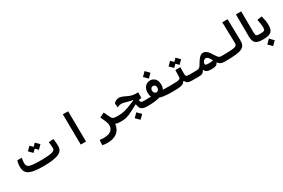

<svg xmlns="http://www.w3.org/2000/svg" viewBox="133 -2123 5593 3789"><g transform="rotate(-30 2929.5 -228.5)"><path d="M551.3 3.9C924.3 3.9 1009.8 -72.8 1009.8 -199.7C1009.8 -260.7 1003.4 -309.6 994.1 -365.7L885.7 -356.4C892.6 -298.8 897.9 -256.8 897.9 -220.2C897.9 -156.7 862.8 -123.5 557.1 -123.5C283.2 -123.5 257.3 -157.7 257.3 -248.5C257.3 -277.3 262.2 -311.5 270.5 -356.9H168.9C156.2 -315.4 147.5 -271 147.5 -220.7C147.5 -81.5 209.5 3.9 551.3 3.9ZM642.1 -323.2 723.6 -404.8 642.1 -486.8 581.1 -425.8 520 -486.8 438.5 -404.8 520 -323.2 581.1 -384.3Z M1408.7 0H1528.8L1521 -693.4H1400.4Z M2202.6 -15.6C2235.4 1 2272 3.9 2337.9 3.9C2361.3 3.9 2380.4 -16.1 2380.4 -67.9C2380.4 -108.4 2368.7 -123.5 2343.8 -123.5C2238.3 -123.5 2214.8 -130.9 2195.3 -160.6C2173.3 -194.3 2159.2 -232.4 2117.2 -321.3L2009.8 -269.5C2053.7 -177.7 2088.9 -103 2088.9 -48.8C2088.9 60.5 2007.3 114.3 1876.5 114.3C1832.5 114.3 1814 111.8 1776.9 107.9L1770.5 223.1C1806.2 231.9 1834 235.8 1886.2 235.8C2059.6 235.8 2182.1 158.7 2202.6 -15.6Z M2923.8 3.9C2947.3 3.9 2966.3 -10.3 2966.3 -65.9C2966.3 -95.7 2954.6 -123.5 2929.7 -123.5C2861.3 -123.5 2845.7 -133.8 2839.4 -186.5C2859.9 -192.9 2880.9 -197.8 2904.8 -202.1L2906.2 -326.7C2835 -324.7 2794.4 -326.7 2733.9 -346.7C2652.3 -374 2597.2 -423.3 2519 -423.3C2476.6 -423.3 2435.1 -406.7 2399.4 -369.6L2406.2 -270C2442.4 -289.1 2471.7 -296.9 2507.8 -296.9C2543 -296.9 2574.2 -285.2 2623 -271C2669.9 -257.8 2705.6 -249.5 2740.7 -247.1V-237.3C2711.9 -226.1 2682.6 -212.4 2642.6 -195.3C2528.3 -147 2444.3 -123.5 2344.7 -123.5C2322.8 -123.5 2309.6 -107.9 2309.6 -64C2309.6 -14.6 2319.8 3.9 2336.4 3.9C2482.9 3.9 2567.4 -54.7 2721.7 -134.8C2730.5 -139.2 2738.8 -143.6 2747.1 -147.9C2758.8 -49.8 2789.6 3.9 2923.8 3.9ZM2675.8 167 2760.7 82 2675.8 -3.4 2590.8 82Z M2921.9 3.9C3034.7 3.9 3134.8 -3.4 3211.4 -27.8C3286.1 -3.4 3386.7 3.9 3508.3 3.9C3546.9 3.9 3569.3 -20.5 3569.3 -61.5C3569.3 -97.7 3553.2 -123.5 3516.6 -123.5C3451.2 -123.5 3397 -124.5 3352.5 -126.5C3369.6 -155.8 3377 -191.4 3377 -234.9C3377 -344.7 3313 -412.6 3223.1 -412.6C3125.5 -412.6 3061.5 -332.5 3061.5 -225.1C3061.5 -186 3068.8 -153.3 3082.5 -126C3039.1 -124 2988.3 -123.5 2929.7 -123.5ZM3223.6 -455.6 3308.6 -540.5 3223.6 -626 3138.7 -540.5ZM3222.7 -142.1C3171.4 -156.7 3158.2 -180.7 3158.2 -220.2C3158.2 -266.6 3185.5 -288.6 3220.2 -288.6C3254.9 -288.6 3280.3 -265.1 3280.3 -219.7C3280.3 -187.5 3266.1 -157.2 3228 -144C3226.1 -143.6 3224.6 -143.1 3222.7 -142.1Z M3509.8 3.9C3701.7 3.9 3754.9 -15.1 3785.2 -71.3H3800.8C3817.4 -21.5 3854 3.9 3937 3.9H4095.7C4119.1 3.9 4138.2 -16.1 4138.2 -67.9C4138.2 -104.5 4126.5 -123.5 4101.6 -123.5H3954.1C3883.3 -123.5 3872.1 -132.8 3872.1 -195.8L3874 -340.3L3760.3 -338.4L3755.9 -189C3754.4 -134.8 3737.8 -123.5 3515.6 -123.5ZM3884.3 -386.7 3965.8 -468.3 3884.3 -550.3 3823.2 -489.3 3762.2 -550.3 3680.7 -468.3 3762.2 -386.7 3823.2 -447.8Z M4092.8 3.9C4166.5 3.9 4205.1 -11.7 4229 -68.8H4238.8C4251.5 -23.9 4292 3.9 4385.7 3.9C4483.9 3.9 4519.5 -15.6 4534.7 -59.6H4546.4C4577.6 -17.6 4612.8 3.9 4681.6 3.9C4705.1 3.9 4724.1 -6.3 4724.1 -62C4724.1 -109.4 4712.4 -123.5 4687.5 -123.5C4641.6 -123.5 4618.7 -136.2 4571.8 -215.8C4509.3 -320.8 4463.9 -363.3 4402.3 -363.3C4335 -363.3 4291 -304.2 4216.8 -177.7C4192.4 -134.8 4165 -123.5 4101.6 -123.5C4078.6 -123.5 4067.4 -83.5 4067.4 -56.2C4067.4 -12.7 4075.2 3.9 4092.8 3.9ZM4500 -134.3C4466.8 -125.5 4436 -123.5 4397 -123.5C4333.5 -123.5 4317.9 -135.3 4317.9 -157.7C4317.9 -190.4 4353 -243.7 4394.5 -243.7C4426.8 -243.7 4453.6 -217.3 4486.3 -158.7C4491.2 -150.4 4495.6 -142.1 4500 -134.3Z M4681.6 3.9C5083.5 3.9 5169.4 -34.2 5165 -215.8L5154.3 -693.4H5033.7L5045.4 -219.7C5047.4 -143.1 5025.9 -123.5 4687.5 -123.5C4668 -123.5 4653.3 -109.9 4653.3 -63C4653.3 -16.1 4662.6 3.9 4681.6 3.9Z M5565.4 3.9C5589.4 3.9 5600.6 -19.5 5600.6 -58.6C5600.6 -94.2 5590.8 -123.5 5571.3 -123.5C5478.5 -123.5 5468.3 -133.3 5467.8 -220.2L5464.8 -693.4H5344.7L5347.2 -194.3C5348.1 -36.1 5407.7 3.9 5565.4 3.9Z M5564 3.9C5753.9 3.9 5798.3 -51.8 5798.3 -198.7C5798.3 -254.9 5786.6 -326.2 5765.6 -404.3L5656.7 -388.2C5673.3 -314 5683.6 -250 5683.6 -207.5C5683.6 -137.2 5672.4 -123.5 5569.8 -123.5ZM5668.9 215.8 5753.9 130.9 5668.9 45.4 5584 130.9Z"/></g></svg>

Font: Cascadia Code NF SemiBold
Style: Regular
Weight: 600
Monospace: yes
Designer: Aaron Bell
Foundry: Saja Typeworks
Version: Version 2404.023